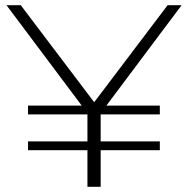

<svg xmlns="http://www.w3.org/2000/svg" viewBox="-20 -720 725 740"><path d="M680 -700 390 -313H596V-279H368V-175H596V-141H368V0H317V-141H88V-175H317V-279H88V-313H295L5 -700H60L343 -326L626 -700Z"/></svg>

Font: Montserrat Light Alt1
Style: Light
Weight: 500
Designer: Differentunic
Foundry: Julieta Ulanovsky
Version: 0.1